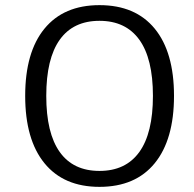

<svg xmlns="http://www.w3.org/2000/svg" viewBox="-20 -723 753 747"><path d="M367 -703Q507 -703 582 -611.5Q657 -520 657 -350Q657 -180 582 -88Q507 4 367 4Q228 4 153 -88Q78 -180 78 -350Q78 -520 153 -611.5Q228 -703 367 -703ZM367 -642Q265 -642 212.5 -568.5Q160 -495 160 -350Q160 -205 212.5 -131.5Q265 -58 367 -58Q469 -58 522 -131.5Q575 -205 575 -350Q575 -495 522 -568.5Q469 -642 367 -642Z"/></svg>

Font: Alexandria Light
Style: Regular
Weight: 300
Designer: Mohamed Gaber
Foundry: Kief Type Foundry
Version: Version 5.100